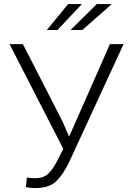

<svg xmlns="http://www.w3.org/2000/svg" viewBox="-20 -932 667 962"><path d="M293.9 -322.3 326.2 -247.1 530.8 -710.9H599.1L327.1 -121.1Q297.4 -59.6 262.5 -24.7Q227.5 10.3 155.3 10.3Q143.6 10.3 129.4 8.5Q115.2 6.8 109.9 4.9L114.7 -42.5Q120.6 -41 133.5 -40Q146.5 -39.1 156.2 -39.1Q199.2 -39.1 223.4 -63.2Q247.6 -87.4 271 -134.3L296.9 -186.5L27.8 -710.9H94.7ZM465.3 -911.6H540L392.6 -781.7H333.5ZM321.3 -911.6H390.1L268.1 -781.7H214.8Z"/></svg>

Font: Roboto Web
Style: Light
Weight: 300
Designer: Google
Version: Version 1.200310; 2013